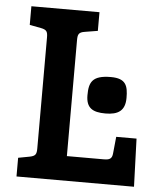

<svg xmlns="http://www.w3.org/2000/svg" viewBox="-52 -765 661 809"><g transform="rotate(5 278.5 -360.0)"><path d="M545 0 538 -203H452L445 -133C443 -108 431 -104 407 -104H252V-594C252 -619 256 -628 281 -632L336 -641V-720H48V-641L96 -632C121 -627 125 -619 125 -594V-126C125 -101 121 -93 96 -88L48 -79V0ZM481 -370C481 -421 472 -452 408 -452C328 -452 316 -421 316 -367C316 -313 344 -297 398 -297C452 -297 481 -316 481 -370Z"/></g></svg>

Font: Enriqueta
Style: Bold
Weight: 700
Designer: Viviana Monsalve, Gustavo Ibarra
Foundry: Viviana Monsalve, Gustavo Ibarra
Version: Version 1.002